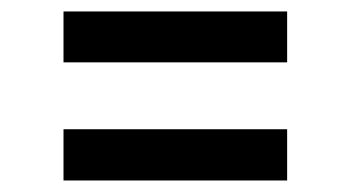

<svg xmlns="http://www.w3.org/2000/svg" viewBox="-20 -498 612 335"><path d="M481 -272.5V-183.1H90.8V-272.5ZM481 -478V-389.2H90.8V-478Z"/></svg>

Font: Ufes Sans Medium
Style: Regular
Weight: 500
Designer: Ricardo Esteves & Filipe Motta
Foundry: ProDesignUfes - Ricardo Esteves, Filipe Motta (This is a derivative work, based on Roboto family, by Christian Robertson
Version: Version 2.0